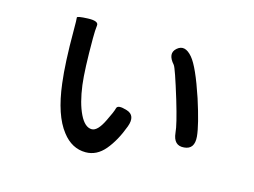

<svg xmlns="http://www.w3.org/2000/svg" viewBox="-85 -710 1170 886"><g transform="rotate(15 500.0 -266.5)"><path d="M383 33Q317 33 271 -27Q215 -98 197 -246Q185 -341 185 -494Q185 -550 183.5 -557Q182 -564 234 -566Q286 -568 283 -545.5Q280 -523 280 -484Q280 -333 289 -263Q300 -179 325 -128Q350 -77 383 -77Q411 -77 439 -135Q462 -181 466.5 -199.5Q471 -218 516 -204Q562 -190 541 -133Q514 -60 475 -13.5Q436 33 383 33ZM817 -106Q767 -101 761 -161Q758 -199 725 -309Q682 -450 672 -462Q632 -507 665 -536Q699 -566 738 -520Q772 -480 818 -342Q856 -224 861 -170Q866 -110 817 -106Z"/></g></svg>

Font: Resource Han Rounded TW Medium
Style: Regular
Weight: 500
Designer: Cyano Hao (round all glyphs); Ryoko NISHIZUKA 西塚涼子 (kana, bopomofo & ideographs); Paul D. Hunt (Latin, Greek & Cyrillic)
Foundry: Cyano Hao
Version: 0.990